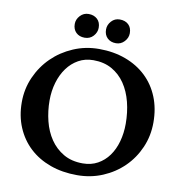

<svg xmlns="http://www.w3.org/2000/svg" viewBox="-97 -998 1036 1100"><g transform="rotate(10 421.5 -448.5)"><path d="M40 -345Q40 -423 70.5 -491.5Q101 -560 153 -611Q205 -662 275 -692Q345 -722 424 -722Q509 -722 579 -696Q649 -670 699 -622.5Q749 -575 776 -508.5Q803 -442 803 -361Q803 -283 773.5 -215Q744 -147 692.5 -96.5Q641 -46 572 -17Q503 12 424 12Q338 12 267.5 -13.5Q197 -39 146.5 -86Q96 -133 68 -199Q40 -265 40 -345ZM444 -60Q493 -60 531 -81Q569 -102 595 -138Q621 -174 634.5 -222.5Q648 -271 648 -326Q648 -392 633 -451.5Q618 -511 587.5 -556Q557 -601 511 -627Q465 -653 403 -653Q355 -653 316.5 -631.5Q278 -610 251 -573Q224 -536 209.5 -487Q195 -438 195 -383Q195 -321 209.5 -263Q224 -205 254.5 -160Q285 -115 332 -87.5Q379 -60 444 -60ZM261 -839Q261 -866 281 -887.5Q301 -909 330 -909Q361 -909 380.5 -891Q400 -873 400 -841Q400 -814 380.5 -792.5Q361 -771 330 -771Q299 -771 280 -789.5Q261 -808 261 -839ZM443 -839Q443 -866 462.5 -887.5Q482 -909 511 -909Q543 -909 562 -891Q581 -873 581 -841Q581 -814 561 -792.5Q541 -771 512 -771Q481 -771 462 -789.5Q443 -808 443 -839Z"/></g></svg>

Font: Lusitana
Style: Bold
Weight: 700
Designer: Ana Paula Megda
Foundry: Ana Paula Megda
Version: Version 1.000; ttfautohint (v1.1) -l 8 -r 50 -G 200 -x 14 -D